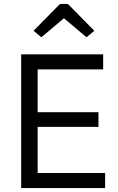

<svg xmlns="http://www.w3.org/2000/svg" viewBox="-20 -959 604 979"><path d="M88 -682H506V-605H172V-387H482V-312H172V-77H516V0H88ZM286 -939H326L461 -802L421 -769L306 -866L191 -769L151 -802Z"/></svg>

Font: Actor
Style: Regular
Weight: 400
Designer: Thomas Junold
Foundry: Thomas Junold
Version: Version 1.001